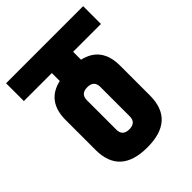

<svg xmlns="http://www.w3.org/2000/svg" viewBox="-233 -780 893 893"><g transform="rotate(-45 213.5 -333.0)"><path d="M258 -156V-349Q258 -391 214 -391Q170 -391 170 -349V-156Q170 -114 214 -114Q258 -114 258 -156ZM393 -354V-158Q393 5 214 5Q35 5 35 -158V-354Q35 -477 144 -502V-554H-40V-671H467V-554H284V-502Q393 -477 393 -354Z"/></g></svg>

Font: Khand
Style: Bold
Weight: 700
Designer: Devanagari: Sanchit Sawaria, Jyotish Sonowal; Latin: Satya Rajpurohit
Foundry: Indian Type Foundry
Version: Version 1.101;PS 1.0;hotconv 1.0.78;makeotf.lib2.5.61930; tt